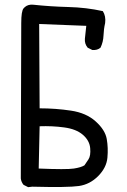

<svg xmlns="http://www.w3.org/2000/svg" viewBox="-20 -811 540 816"><path d="M99.6 -15.6 80.1 -25.4Q70.3 -37.1 68.4 -52.7L70.3 -712.9Q70.3 -763.7 80.1 -775.4L85.9 -781.2Q99.6 -793 121.1 -791Q193.4 -783.2 270 -781.2Q346.7 -779.3 417 -763.7Q430.7 -742.2 426.8 -712.9Q420.9 -687.5 419.9 -660.2Q418.9 -632.8 407.2 -608.4Q393.6 -596.7 372.1 -598.6L352.5 -608.4Q338.9 -625 340.8 -646.5L346.7 -701.2L146.5 -709L148.4 -350.6Q216.8 -350.6 281.7 -340.8Q346.7 -331.1 386.7 -294.9Q426.8 -258.8 433.6 -220.7Q440.4 -182.6 436.5 -140.6Q432.6 -98.6 397.5 -63Q362.3 -27.3 315.4 -20.5Q268.6 -13.7 117.2 -17.6ZM338.9 -108.4Q345.7 -118.2 356 -133.8Q366.2 -149.4 363.3 -181.6Q360.4 -213.9 332 -238.3Q303.7 -262.7 252.4 -269.5Q201.2 -276.4 148.4 -274.4L144.5 -94.7Q262.7 -89.8 293.9 -94.7Q325.2 -99.6 338.9 -108.4Z"/></svg>

Font: JasonHandwriting2
Style: Regular
Weight: 400
Version: Version 1.05.10